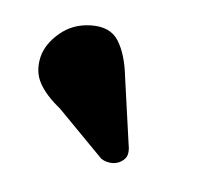

<svg xmlns="http://www.w3.org/2000/svg" viewBox="-38 -758 326 281"><g transform="rotate(10 125.0 -618.0)"><path d="M140 -648.5 162.5 -551Q164.5 -544.5 163.8 -537.8Q163 -531 155.5 -525.5Q149 -521 141 -521Q133 -521 126.5 -524.5L54 -586.5Q31.5 -601.5 20.8 -617.5Q10 -633.5 13 -655.5Q16 -675.5 33.5 -693.2Q51 -711 77 -714Q106 -717.5 119.8 -699.2Q133.5 -681 140 -648.5Z"/></g></svg>

Font: Fraunces SemiBold
Style: Italic
Weight: 600
Italic angle: -16°
Version: Version 1.000;[b76b70a41]